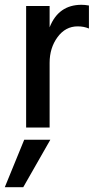

<svg xmlns="http://www.w3.org/2000/svg" viewBox="-40 -532 399 801"><path d="M57 249H-20L61 51H170ZM167 0H69V-507H167V-418Q204 -512 300 -512Q314 -512 331 -509V-413Q310 -422 284 -422Q233 -422 200 -377Q167 -332 167 -270Z"/></svg>

Font: Hind Vadodara Medium
Style: Regular
Weight: 500
Designer: Hitesh Malaviya
Foundry: Indian Type Foundry
Version: Version 1.001;PS 1.0;hotconv 1.0.86;makeotf.lib2.5.63406; tt